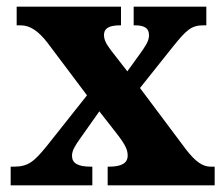

<svg xmlns="http://www.w3.org/2000/svg" viewBox="-20 -556 672 576"><path d="M12 0H257V-56H253C212 -56 196 -67 196 -89C196 -105 207 -121 218 -137L278 -222L328 -158C359 -119 363 -104 363 -89C363 -67 345 -56 307 -56H303V0H624V-56H612C588 -56 566 -71 537 -109L400 -292L498 -415C539 -466 554 -480 590 -480H599V-536H381V-480H384C410 -480 427 -474 427 -450C427 -432 415 -416 401 -396L362 -342L313 -405C298 -425 292 -437 292 -451C292 -467 301 -480 340 -480H343V-536H30V-480H42C71 -480 96 -462 123 -427L241 -270L122 -120C83 -72 66 -56 21 -56H12Z"/></svg>

Font: Noto Serif Lao SemiCondensed ExtraBold
Style: Regular
Weight: 800
Width: 4
Designer: Monotype Design Team
Foundry: Monotype Imaging Inc.
Version: Version 2.003